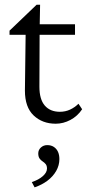

<svg xmlns="http://www.w3.org/2000/svg" viewBox="-20 -519 369 816"><path d="M329.1 -54.7Q309.6 -25.4 279.3 -9.3Q249 6.8 216.8 6.8Q160.2 6.8 123 -28.3Q85.9 -63.5 85.9 -133.8L88.9 -371.1H20.5V-388.7L135.7 -499H150.4L148.4 -393.6L147.5 -150.4Q147.5 -96.7 170.4 -70.3Q193.4 -43.9 234.4 -43.9Q257.8 -43.9 277.8 -53.2Q297.9 -62.5 313.5 -78.1ZM120.1 -371.1V-416H298.8V-371.1ZM127 277.3 115.2 254.9Q144.5 245.1 162.1 229.5Q179.7 213.9 179.7 197.3Q179.7 185.5 174.3 178.7Q168.9 171.9 161.1 167Q153.3 162.1 147.9 154.3Q142.6 146.5 142.6 132.8Q142.6 118.2 153.8 107.9Q165 97.7 180.7 97.7Q197.3 97.7 209 105.5Q220.7 113.3 226.6 126.5Q232.4 139.6 232.4 157.2Q232.4 183.6 218.8 207.5Q205.1 231.4 181.6 249Q158.2 266.6 127 277.3Z"/></svg>

Font: Crimson Pro Light
Style: Regular
Weight: 300
Designer: Jacques Le Bailly
Foundry: Baron von Fonthausen
Version: Version 1.003